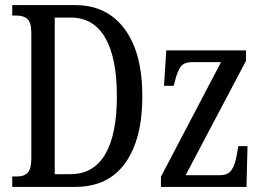

<svg xmlns="http://www.w3.org/2000/svg" viewBox="-20 -734 1031 754"><path d="M28 -41H47Q75 -41 89 -56Q103 -71 103 -112V-605Q103 -645 88 -659Q73 -673 44 -673H28V-714H275Q400 -714 469.5 -620Q539 -526 539 -356Q539 -188 472 -94Q405 0 275 0H28ZM257 -50Q347 -50 393 -128Q439 -206 439 -356Q439 -507 393 -586Q347 -665 258 -665H195V-50ZM612 -40 848 -490H735Q703 -490 689.5 -472Q676 -454 666 -411L662 -397H624L633 -536H946V-495L709 -46H845Q875 -46 889.5 -66.5Q904 -87 911 -132L916 -160H952L948 0H612Z"/></svg>

Font: Noto Serif Cond
Style: Regular
Weight: 400
Width: 3
Designer: Monotype Design Team
Foundry: Monotype Imaging Inc.
Version: Version 1.001